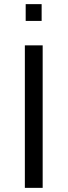

<svg xmlns="http://www.w3.org/2000/svg" viewBox="-20 -907 326 927"><path d="M100 0V-688H186V0ZM104 -806V-887H181V-806Z"/></svg>

Font: Saira
Style: Regular
Weight: 400
Designer: Hector Gatti with collaboration of the Omnibus-Type team
Foundry: Omnibus-Type
Version: Version 1.100; ttfautohint (v1.8.3)